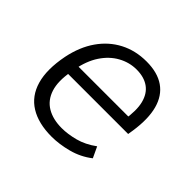

<svg xmlns="http://www.w3.org/2000/svg" viewBox="-127 -655 815 815"><g transform="rotate(45 280.5 -247.5)"><path d="M269 8Q190 8 139 -23.5Q88 -55 70 -117.5Q52 -180 70 -272Q85 -345 121 -396.5Q157 -448 210 -475.5Q263 -503 329 -503Q395 -503 436 -474.5Q477 -446 492 -391Q507 -336 495 -255L491 -230H113L122 -283H460L436 -260Q447 -326 436.5 -367Q426 -408 397 -428.5Q368 -449 323 -449Q280 -449 241 -427.5Q202 -406 174.5 -364.5Q147 -323 136 -262L133 -244Q121 -178 135 -134.5Q149 -91 185 -69.5Q221 -48 274 -48Q310 -48 352 -59Q394 -70 435 -100L458 -51Q417 -19 366 -5.5Q315 8 269 8Z"/></g></svg>

Font: Nunito Sans 7pt SemiCondensed Light
Style: Italic
Weight: 300
Width: 4
Italic angle: -9°
Designer: Vernon Adams
Foundry: Vernon Adams
Version: Version 3.101;gftools[0.9.27]